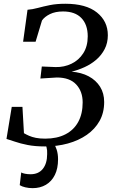

<svg xmlns="http://www.w3.org/2000/svg" viewBox="-20 -771 612 1022"><path d="M219 8.5Q167 8.5 127.5 0.8Q88 -7 60 -16.8Q32 -26.5 14.5 -31.5L42.5 -202H99.5L107.5 -62Q119.5 -55 134.8 -48.2Q150 -41.5 171 -37.2Q192 -33 220.5 -33Q283.5 -33 328.2 -56Q373 -79 396.5 -122.2Q420 -165.5 420 -226Q420 -284.5 385.5 -321.5Q351 -358.5 282.5 -358.5L195 -353L202.5 -417L276 -414Q321.5 -413 360.5 -431.8Q399.5 -450.5 423.2 -487.5Q447 -524.5 447 -577.5Q447 -640 413.2 -675Q379.5 -710 315.5 -710Q274.5 -710 246 -696Q217.5 -682 203.5 -662L169.5 -549H103L126.5 -719Q153 -721 181.5 -728.8Q210 -736.5 245.5 -743.8Q281 -751 328 -751Q438 -751 496 -704.5Q554 -658 554 -583.5Q554 -542.5 537.2 -510Q520.5 -477.5 492.8 -453.5Q465 -429.5 430.5 -413.8Q396 -398 361 -389.5Q413 -385.5 452 -364.8Q491 -344 512.8 -309.2Q534.5 -274.5 534.5 -228Q534.5 -171 510 -127.2Q485.5 -83.5 442 -53.2Q398.5 -23 341.2 -7.2Q284 8.5 219 8.5ZM241.5 -14 264 -12Q274 2.5 281.5 25.2Q289 48 289 77Q289 126 272 160.2Q255 194.5 224.5 212.5Q194 230.5 153.5 230.5Q133.5 230.5 114.5 226Q95.5 221.5 85 214.5L93 147Q99.5 151 113.2 153.8Q127 156.5 142.5 156.5Q185 156.5 208 127.8Q231 99 231 49Q232 28 227.8 13.2Q223.5 -1.5 219 -12Z"/></svg>

Font: Merriweather 72pt
Style: Italic
Weight: 400
Italic angle: -7.8°
Version: Version 2.101